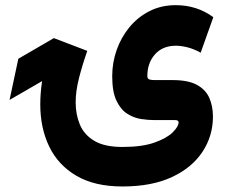

<svg xmlns="http://www.w3.org/2000/svg" viewBox="-20 -459 857 726"><path d="M442.9 246.1Q337.9 246.1 268.8 205.6Q199.7 165 166 95Q132.3 24.9 132.3 -64.5Q132.3 -106.9 139.2 -152.3L16.1 -81.1L49.3 -236.8L183.6 -314.9L310.1 -266.6Q291.5 -213.9 278.8 -164.1Q266.1 -114.3 266.1 -71.8Q266.1 -25.9 282.2 12.5Q298.3 50.8 336.9 73.7Q375.5 96.7 442.9 96.7Q518.1 96.7 564.9 79.8Q611.8 63 633.5 41Q655.3 19 655.3 3.9Q655.3 -4.9 642.6 -4.9H563.5Q540.5 -4.9 513.2 -9Q485.8 -13.2 460.9 -29.1Q436 -44.9 420.2 -78.6Q404.3 -112.3 404.3 -170.9Q404.3 -222.2 421.1 -270Q438 -317.9 469.5 -356.2Q501 -394.5 545.4 -417Q589.8 -439.5 644.5 -439.5Q724.6 -439.5 786.6 -394L738.8 -259.8Q711.9 -274.4 688 -280.3Q664.1 -286.1 645.5 -286.1Q594.7 -286.1 565.9 -253.4Q537.1 -220.7 537.1 -171.4Q537.1 -160.6 545.4 -158.4Q553.7 -156.2 563.5 -156.2H632.8Q690.9 -156.2 724.1 -138.4Q757.3 -120.6 771.2 -89.4Q785.2 -58.1 785.2 -18.1Q785.2 54.7 745.8 114.7Q706.5 174.8 630.4 210.4Q554.2 246.1 442.9 246.1Z"/></svg>

Font: Vazirmatn RD Black
Style: Regular
Weight: 900
Designer: Saber Rastikerdar
Foundry: Saber Rastikerdar
Version: Version 32.102